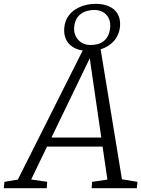

<svg xmlns="http://www.w3.org/2000/svg" viewBox="-92 -992 745 1012"><path d="M2 -45.4 -68.4 -33.7 -72.3 0H154.3L156.7 -33.7L72.3 -45.9L155.8 -219.2H448.7L474.1 -45.4L393.6 -33.7L391.1 0H629.4L632.3 -33.7L550.8 -46.9L438.5 -731.9C490.2 -748.5 534.2 -787.1 540.5 -852.1C547.4 -927.2 497.6 -971.7 411.6 -971.7C341.3 -971.7 255.9 -936.5 247.1 -848.1C240.2 -782.7 274.9 -736.8 343.8 -725.6ZM383.8 -754.9C331.5 -755.4 294.9 -795.9 298.8 -848.1C304.2 -915.5 353.5 -939.5 405.8 -939.5C457.5 -939 492.7 -903.8 488.8 -849.1C483.4 -777.8 436.5 -753.9 383.8 -754.9ZM179.2 -267.1 381.3 -685.1 390.1 -622.1 441.9 -267.1Z"/></svg>

Font: Merriweather
Style: Light Italic
Weight: 300
Italic angle: -7.5°
Designer: Eben Sorkin
Foundry: Eben Sorkin
Version: Version 1.001